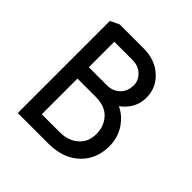

<svg xmlns="http://www.w3.org/2000/svg" viewBox="-191 -894 1051 1051"><g transform="rotate(45 334.5 -368.5)"><path d="M195.3 -87.9H334.5Q408.2 -87.9 451.7 -134.3Q483.4 -168 483.4 -223.1Q483.4 -280.3 449.7 -319.3Q413.1 -364.3 334.5 -364.3H195.3ZM195.3 -452.1H334.5Q383.3 -452.1 413.1 -483.9Q439.5 -512.2 439.5 -557.6Q439.5 -594.7 407.7 -624.5Q379.4 -649.4 334.5 -649.4H195.3ZM97.7 0V-712.9L149.4 -737.3H334.5Q417 -737.3 471.7 -692.4Q536.6 -639.6 536.6 -557.1Q536.6 -473.1 462.4 -417.5Q486.3 -407.2 509.8 -386.7Q581.1 -321.8 581.1 -225.6Q581.1 -128.9 518.6 -66.9Q451.7 0 334.5 0Z"/></g></svg>

Font: Nova Round
Style: Book
Weight: 400
Version: Version 2.000